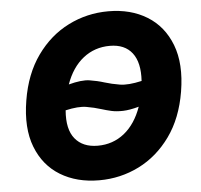

<svg xmlns="http://www.w3.org/2000/svg" viewBox="-53 -792 894 856"><g transform="rotate(-5 394.5 -363.5)"><path d="M754.6 -352.3Q735.1 -234.7 677 -153.9Q619 -73.2 535.9 -31.6Q452.8 9.9 357.6 9.9Q257.1 9.9 183.6 -34.8Q110.1 -79.5 76.9 -165.1Q43.7 -250.7 63.9 -372.9Q83.1 -490.4 141.2 -571.7Q199.2 -653.1 282.8 -695.1Q366.5 -737.2 462.4 -737.2Q562.5 -737.2 635.7 -692.1Q708.8 -647 741.8 -561.1Q774.9 -475.1 754.6 -352.3ZM364 -144.2Q431.8 -144.2 482.8 -184.8Q533.7 -225.5 560.7 -301.5Q519.5 -290.1 489.9 -289.2Q460.2 -288.4 437.5 -293.5Q414.8 -298.7 393.5 -305.4Q363.3 -315 327.9 -321Q292.6 -327.1 234.7 -313.9Q227.6 -229.4 262.4 -186.8Q297.2 -144.2 364 -144.2ZM583.5 -414.8Q588.8 -497.2 555.6 -540.1Q522.4 -583.1 455.6 -583.1Q387.8 -583.1 336.6 -542.8Q285.5 -502.5 258.9 -427.6Q317.1 -443.2 352.1 -437.9Q387.1 -432.5 418.3 -422.6Q449.2 -413 485.8 -407Q522.4 -400.9 583.5 -414.8Z"/></g></svg>

Font: Inter UI Extra Bold
Style: Italic
Weight: 800
Italic angle: 9.39999°
Designer: Rasmus Andersson
Foundry: rsms
Version: 3.2;8d6f07862